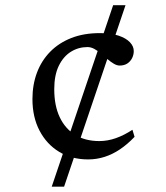

<svg xmlns="http://www.w3.org/2000/svg" viewBox="-20 -702 624 722"><path d="M174.5 0 405.5 -682.5H452L221 0ZM355.5 -577.5Q397.5 -577.5 425.8 -568Q454 -558.5 468.5 -543.2Q483 -528 483 -510Q483 -496 476.8 -483.5Q470.5 -471 458.8 -463.2Q447 -455.5 430 -455.5Q419.5 -455.5 407.8 -462.5Q396 -469.5 384 -479.8Q372 -490 359.8 -500.5Q347.5 -511 334.8 -518Q322 -525 309 -525Q275 -525 246.8 -507.5Q218.5 -490 201.2 -454.8Q184 -419.5 184 -366.5Q184 -305 204.5 -261.5Q225 -218 262.8 -194.8Q300.5 -171.5 353.5 -171.5Q384.5 -171.5 415.8 -182.5Q447 -193.5 478 -214L486 -187.5Q459.5 -159.5 431.2 -140.5Q403 -121.5 373 -112Q343 -102.5 311.5 -102.5Q249.5 -102.5 202.5 -131Q155.5 -159.5 128.8 -210.5Q102 -261.5 102 -329.5Q102 -383.5 119 -428.8Q136 -474 168.5 -507.2Q201 -540.5 248 -559Q295 -577.5 355.5 -577.5Z"/></svg>

Font: Newsreader
Style: Regular
Weight: 400
Designer: Hugues Gentile
Foundry: Production Type
Version: Version 1.003